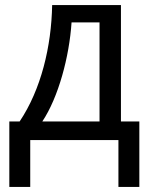

<svg xmlns="http://www.w3.org/2000/svg" viewBox="-20 -556 591 762"><path d="M460 -536H187C184 -371 143 -201 58 -74H17V186H100V0H450V186H533V-74H460ZM375 -467V-74H148C212 -170 255 -331 264 -467Z"/></svg>

Font: Noto Sans Thai
Style: Regular
Weight: 400
Designer: Monotype Design Team
Foundry: Monotype Imaging Inc.
Version: Version 1.901